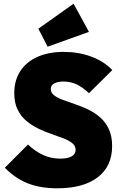

<svg xmlns="http://www.w3.org/2000/svg" viewBox="-20 -1004 649 1036"><path d="M289 12Q198 12 130.5 -14.5Q63 -41 6 -99L131 -224Q170 -187 213 -167.5Q256 -148 305 -148Q346 -148 367 -160.5Q388 -173 388 -195Q388 -217 370 -231.5Q352 -246 322.5 -257.5Q293 -269 257.5 -281Q222 -293 187 -310Q152 -327 122.5 -351.5Q93 -376 75 -412.5Q57 -449 57 -502Q57 -571 90 -621Q123 -671 183 -697.5Q243 -724 324 -724Q404 -724 472.5 -698.5Q541 -673 586 -626L460 -501Q427 -533 394 -548.5Q361 -564 322 -564Q291 -564 272.5 -554Q254 -544 254 -524Q254 -503 272 -489.5Q290 -476 319.5 -465Q349 -454 384.5 -442Q420 -430 455 -413.5Q490 -397 519.5 -371.5Q549 -346 567 -308Q585 -270 585 -216Q585 -107 507.5 -47.5Q430 12 289 12ZM237 -752 187 -849 377 -984 460 -832Z"/></svg>

Font: Outfit Thin Black
Style: Regular
Weight: 900
Version: Version 1.100;gftools[0.9.27]